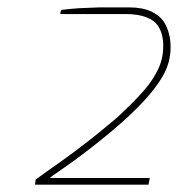

<svg xmlns="http://www.w3.org/2000/svg" viewBox="-20 -858 484 522"><path d="M383.8 -356H75.2L77.1 -370.1L122.1 -402.3L141.1 -415.5L182.6 -445.8Q231 -481.9 270.5 -515.1Q297.9 -537.1 314.5 -553.7Q363.8 -600.1 385.7 -629.9Q398.4 -647 407.7 -665.5Q423.8 -695.8 423.8 -732.9Q423.8 -764.6 411.1 -785.2Q401.9 -801.3 379.4 -810.5Q356.9 -819.8 321.8 -819.8H145Q144.5 -819.8 144.3 -820.3Q144 -820.8 144 -821.3Q144 -827.1 147 -831.1L173.8 -834Q200.7 -836.4 212.4 -836.4Q219.7 -836.4 224.1 -836.9Q228.5 -837.4 237.3 -837.4L250.5 -837.9H331.1Q367.2 -837.9 391.6 -826.7Q416 -814.9 427.2 -795.9Q443.8 -767.6 443.8 -730Q443.8 -687 421.9 -649.9Q384.8 -586.4 286.6 -503.9Q245.1 -468.8 192.9 -429.7L181.6 -421.4L140.1 -392.1Q119.6 -378.4 115.2 -374H387.2Z"/></svg>

Font: Squarion Thin
Style: Italic
Weight: 100
Designer: Natanael Gama
Version: Version 1.00;September 12, 2019;FontCreator 11.5.0.2425 64-b